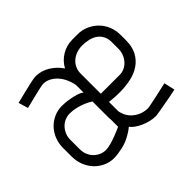

<svg xmlns="http://www.w3.org/2000/svg" viewBox="-118 -690 880 880"><g transform="rotate(-45 322.5 -250.0)"><path d="M300 -24Q268 -4 234 3Q200 10 180 10Q152 10 127.5 -1.5Q103 -13 85 -32.5Q67 -52 57 -78Q47 -104 47 -133V-189Q47 -218 57 -243.5Q67 -269 85 -288Q103 -307 127.5 -318Q152 -329 180 -329Q187 -329 200.5 -328Q214 -327 230.5 -324Q247 -321 264 -316Q281 -311 293 -302V-349Q290 -370 281 -390.5Q272 -411 258.5 -426.5Q245 -442 227.5 -451.5Q210 -461 190 -461Q182 -461 161.5 -456Q141 -451 119 -446Q93 -440 63 -432L49 -479Q82 -487 110 -494Q134 -500 157 -505Q180 -510 190 -510Q227 -510 258.5 -490.5Q290 -471 311 -440Q328 -472 359.5 -491Q391 -510 429 -510H463Q491 -510 516 -499Q541 -488 560 -469Q579 -450 589.5 -424Q600 -398 600 -368V-335Q600 -293 585 -264.5Q570 -236 544 -218Q518 -200 483.5 -192.5Q449 -185 410 -185Q394 -185 378 -186Q362 -187 345 -189V-129Q352 -89 382.5 -65.5Q413 -42 452 -42Q456 -42 477.5 -46.5Q499 -51 523 -56Q551 -62 585 -70L597 -17Q560 -9 530 -4Q504 1 480.5 5Q457 9 452 9Q434 9 415 4.5Q396 0 379.5 -7.5Q363 -15 349.5 -24.5Q336 -34 329 -44Q325 -42 321 -38Q317 -35 312 -31.5Q307 -28 300 -24ZM180 -279Q163 -279 147.5 -272Q132 -265 121 -253Q110 -241 103.5 -225.5Q97 -210 97 -192V-129Q97 -111 103.5 -95.5Q110 -80 121 -68.5Q132 -57 147 -50Q162 -43 179 -43Q194 -43 213.5 -48.5Q233 -54 251 -61Q272 -69 294 -79V-127Q293 -132 293 -137Q293 -142 293 -147V-244Q290 -246 280.5 -251.5Q271 -257 256 -263Q241 -269 221.5 -274Q202 -279 180 -279ZM463 -242Q481 -241 496.5 -248Q512 -255 523.5 -267.5Q535 -280 541.5 -296.5Q548 -313 548 -331V-373Q548 -397 539 -413.5Q530 -430 515.5 -440Q501 -450 481.5 -454.5Q462 -459 441 -459Q422 -459 404.5 -453Q387 -447 374 -436Q361 -425 353 -409Q345 -393 345 -373V-242Z"/></g></svg>

Font: Marvel
Style: Regular
Weight: 400
Designer: Carolina Trebol
Foundry: Carolina Trebol
Version: Version 1.001